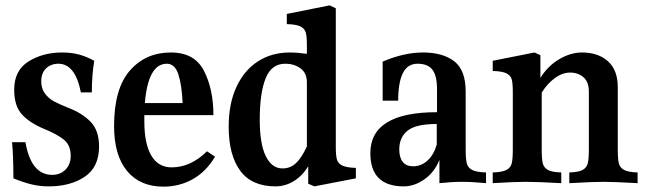

<svg xmlns="http://www.w3.org/2000/svg" viewBox="-20 -681 2408 717"><path d="M332 -454Q323 -402 323 -336H282Q261 -443 198 -443Q170 -443 152 -425.5Q134 -408 134 -377Q134 -350 148 -331.5Q162 -313 181.5 -302.5Q201 -292 236 -278Q288 -258 319 -225.5Q350 -193 350 -134Q350 -57 296.5 -21Q243 15 162 15Q128 15 97.5 7.5Q67 0 30 -15Q30 -100 25 -150H75Q96 -28 175 -28Q205 -28 224.5 -47.5Q244 -67 244 -99Q244 -139 218.5 -159.5Q193 -180 144 -200Q93 -221 63 -252.5Q33 -284 33 -346Q33 -418 86.5 -451.5Q140 -485 212 -485Q246 -485 274.5 -477.5Q303 -470 332 -454Z M783 -96Q750 -40 700 -12Q650 16 590 16Q503 16 454.5 -42.5Q406 -101 406 -210Q406 -350 465 -417.5Q524 -485 618 -485Q707 -485 742 -416Q777 -347 777 -251H519V-228Q519 -144 545 -100Q571 -56 621 -56Q692 -56 753 -116ZM521 -296H662Q659 -364 646 -403.5Q633 -443 603 -443Q533 -443 521 -296Z M1309 -54V-15L1154 15L1131 5V-60Q1109 -24 1077 -4.5Q1045 15 1009 15Q920 15 877 -43.5Q834 -102 834 -208Q834 -294 863 -356.5Q892 -419 943.5 -452Q995 -485 1062 -485Q1089 -485 1126 -480V-512Q1126 -544 1122 -559Q1118 -574 1102.5 -582Q1087 -590 1051 -591V-629L1211 -661L1234 -650V-132Q1234 -101 1238 -86Q1242 -71 1258 -63Q1274 -55 1309 -54ZM1126 -134V-374Q1126 -408 1102.5 -425.5Q1079 -443 1045 -443Q994 -443 972 -388.5Q950 -334 950 -234Q950 -144 972.5 -98Q995 -52 1035 -52Q1064 -52 1085 -71.5Q1106 -91 1126 -134Z M1795 -37V3Q1745 -2 1705 -2Q1668 -2 1621 3V-84Q1602 -37 1564.5 -11Q1527 15 1488 15Q1363 15 1363 -109Q1363 -262 1612 -262V-348Q1612 -398 1595 -420.5Q1578 -443 1539 -443Q1502 -443 1484.5 -408Q1467 -373 1467 -305H1409V-451Q1489 -485 1559 -485Q1634 -485 1676.5 -452Q1719 -419 1719 -339V-123Q1719 -88 1723 -71.5Q1727 -55 1743 -46.5Q1759 -38 1795 -37ZM1611 -141V-218Q1533 -218 1502 -193Q1471 -168 1471 -123Q1471 -93 1484 -76.5Q1497 -60 1523 -60Q1553 -60 1576.5 -81.5Q1600 -103 1611 -141Z M2361 -37V3Q2274 -2 2234 -2Q2194 -2 2106 3V-37Q2141 -38 2156 -46.5Q2171 -55 2175 -71.5Q2179 -88 2179 -123V-339Q2179 -375 2159 -392.5Q2139 -410 2109 -410Q2080 -410 2051.5 -389Q2023 -368 2003 -335V-123Q2003 -87 2007 -71Q2011 -55 2026 -46.5Q2041 -38 2076 -37V3Q1984 -2 1943 -2Q1902 -2 1820 3V-37Q1856 -38 1871.5 -46.5Q1887 -55 1891 -71Q1895 -87 1895 -123V-338Q1895 -370 1891 -384.5Q1887 -399 1871.5 -407Q1856 -415 1820 -416V-454L1976 -485L1998 -475V-390Q2026 -435 2068.5 -460Q2111 -485 2153 -485Q2214 -485 2250.5 -452Q2287 -419 2287 -356V-123Q2287 -87 2291 -71Q2295 -55 2310.5 -46.5Q2326 -38 2361 -37Z"/></svg>

Font: Gupter
Style: Bold
Weight: 700
Designer: Octavio Pardo
Version: Version 1.000